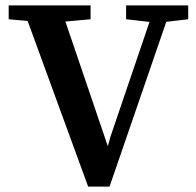

<svg xmlns="http://www.w3.org/2000/svg" viewBox="-20 -684 721 708"><path d="M305 4 61 -664H201L386 -120H371L387 -179L552 -664H614L384 4ZM12 -613V-664H314V-613L182 -601H145ZM445 -613V-664H674V-613L571 -601H550Z"/></svg>

Font: Source Serif 4 18pt SemiBold
Style: Regular
Weight: 600
Designer: Frank Grießhammer
Foundry: Adobe Systems Incorporated
Version: Version 4.004;hotconv 1.0.116;makeotfexe 2.5.65601